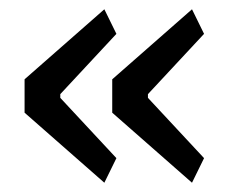

<svg xmlns="http://www.w3.org/2000/svg" viewBox="-20 -492 503 414"><path d="M205 -98 33 -249V-321L205 -472L231 -419L110 -289V-281L231 -151ZM394 -98 222 -249V-321L394 -472L420 -419L299 -289V-281L420 -151Z"/></svg>

Font: IBM Plex Sans Condensed
Style: Regular
Weight: 400
Width: 3
Designer: Mike Abbink, Paul van der Laan, Pieter van Rosmalen
Foundry: Bold Monday
Version: Version 1.1